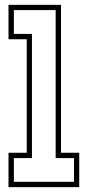

<svg xmlns="http://www.w3.org/2000/svg" viewBox="-20 -770 361 790"><path d="M15 0V-141.5H90V-608.5H15V-750H231V-141.5H306V0ZM37 -22H284.5V-119.5H209V-728.5H37V-630.5H111.5V-119.5H37Z"/></svg>

Font: Tourney Condensed ExtraLight
Style: Regular
Weight: 200
Width: 3
Designer: Tyler Finck
Foundry: Etcetera Type Co
Version: Version 1.010; ttfautohint (v1.8.3)